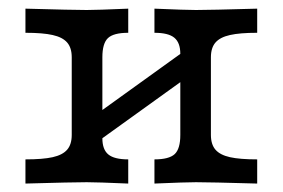

<svg xmlns="http://www.w3.org/2000/svg" viewBox="-20 -435 670 455"><path d="M407.3 -115.3V-307.3Q407.3 -333.9 393.1 -345.6Q379 -357.3 346 -357.3V-414.5Q420.2 -411.3 444.4 -411.3Q476.6 -411.3 589.5 -414.5V-357.3Q548.4 -357.3 525 -352Q501.6 -346.8 490.7 -334.3Q479.8 -321.8 479.8 -299.2V-115.3Q479.8 -92.7 490.7 -80.2Q501.6 -67.7 525 -62.5Q548.4 -57.3 589.5 -57.3V0Q476.6 -3.2 444.4 -3.2Q420.2 -3.2 346 0V-57.3Q380.6 -57.3 394 -69.8Q407.3 -82.3 407.3 -115.3ZM150 -115.3V-299.2Q150 -321.8 139.1 -334.3Q128.2 -346.8 104.8 -352Q81.5 -357.3 40.3 -357.3V-414.5Q153.2 -411.3 185.5 -411.3Q209.7 -411.3 283.9 -414.5V-357.3Q249.2 -357.3 235.9 -344.8Q222.6 -332.3 222.6 -299.2V-107.3Q222.6 -80.6 236.7 -69Q250.8 -57.3 283.9 -57.3V0Q209.7 -3.2 185.5 -3.2Q153.2 -3.2 40.3 0V-57.3Q81.5 -57.3 104.8 -62.5Q128.2 -67.7 139.1 -80.2Q150 -92.7 150 -115.3ZM174.2 -139.5 424.2 -319.4 455.6 -275 205.6 -95.2Z"/></svg>

Font: Playfair Micro SmCond SmLight
Style: Regular
Weight: 360
Width: 4
Designer: Claus Eggers Sørensen
Foundry: Claus Eggers Sørensen
Version: Version 2.100;Glyphs 3.2 (3219)